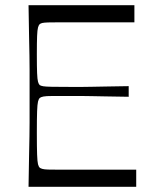

<svg xmlns="http://www.w3.org/2000/svg" viewBox="-20 -720 593 740"><path d="M90 0Q91 -72 92 -118Q93 -164 93.5 -194.5Q94 -225 94 -247.5Q94 -270 94 -293.5Q94 -317 94 -350Q94 -383 94 -406.5Q94 -430 94 -452.5Q94 -475 93.5 -505.5Q93 -536 92 -582Q91 -628 90 -700H498V-634Q475 -634 451 -634Q427 -634 402 -634Q377 -634 350 -634Q323 -634 294 -634Q242 -634 211.5 -634Q181 -634 165.5 -633.5Q150 -633 143.5 -631.5Q137 -630 133 -627Q129 -623 126.5 -614Q124 -605 123 -581.5Q122 -558 122 -510Q122 -462 123 -438Q124 -414 126.5 -405Q129 -396 133 -392Q138 -389 147 -387.5Q156 -386 180.5 -385.5Q205 -385 254 -385Q280 -385 296.5 -385Q313 -385 332.5 -385.5Q352 -386 385 -386.5Q418 -387 476 -388V-347Q418 -348 385 -348.5Q352 -349 332.5 -349.5Q313 -350 296.5 -350Q280 -350 254 -350Q205 -350 181 -350Q157 -350 147.5 -348Q138 -346 134 -343Q129 -339 126.5 -328.5Q124 -318 123 -291Q122 -264 122 -208Q122 -152 123 -124.5Q124 -97 126.5 -87Q129 -77 134 -73Q137 -71 143.5 -69Q150 -67 165.5 -66.5Q181 -66 211.5 -66Q242 -66 294 -66Q324 -66 352 -66Q380 -66 405.5 -66Q431 -66 456 -66Q481 -66 505 -66V0Z"/></svg>

Font: Ojuju ExtraLight
Style: Regular
Weight: 400
Version: Version 1.000